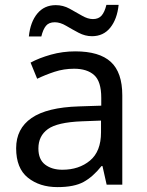

<svg xmlns="http://www.w3.org/2000/svg" viewBox="-20 -755 601 785"><path d="M288 -545Q386 -545 433 -502Q480 -459 480 -365V0H416L399 -76H395Q360 -32 321.5 -11Q283 10 215 10Q142 10 94 -28.5Q46 -67 46 -149Q46 -229 109 -272.5Q172 -316 303 -320L394 -323V-355Q394 -422 365 -448Q336 -474 283 -474Q241 -474 203 -461.5Q165 -449 132 -433L105 -499Q140 -518 188 -531.5Q236 -545 288 -545ZM314 -259Q214 -255 175.5 -227Q137 -199 137 -148Q137 -103 164.5 -82Q192 -61 235 -61Q303 -61 348 -98.5Q393 -136 393 -214V-262ZM98 -606Q104 -665 132.5 -699.5Q161 -734 208 -734Q238 -734 264.5 -719.5Q291 -705 315 -691Q339 -677 360 -677Q383 -677 395.5 -691.5Q408 -706 415 -735H465Q459 -677 431 -642Q403 -607 356 -607Q328 -607 301.5 -621Q275 -635 250.5 -649.5Q226 -664 204 -664Q180 -664 168 -649.5Q156 -635 149 -606Z"/></svg>

Font: Noto Sans Samaritan
Style: Regular
Weight: 400
Designer: Monotype Design Team
Foundry: Monotype Imaging Inc.
Version: Version 2.001; ttfautohint (v1.8.4.7-5d5b)